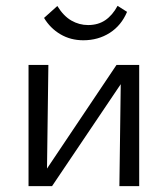

<svg xmlns="http://www.w3.org/2000/svg" viewBox="-20 -636 573 656"><path d="M387.9 0 393.4 -414.2H455.6V0ZM77.5 0V-414.2H145.3L139.8 0ZM120.4 0V-30L378.1 -414.2H415.5V-382.5L157.8 0ZM264.6 -498.4Q221.1 -498.4 186.3 -519Q151.5 -539.6 130.5 -574.8L175.9 -615.5Q197 -581.2 223.8 -565.8Q250.6 -550.4 281 -550.4Q315.2 -550.4 339.8 -567.1Q364.4 -583.9 381.7 -616L414.1 -595.5Q394.5 -548.9 354.9 -523.6Q315.2 -498.4 264.6 -498.4Z"/></svg>

Font: Ysabeau
Style: Bold
Weight: 700
Designer: Christian Thalmann (Catharsis Fonts)
Version: Version 2.000;gftools[0.9.27.dev2+g8671c4b]